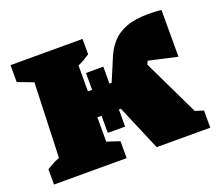

<svg xmlns="http://www.w3.org/2000/svg" viewBox="-97 -685 943 822"><g transform="rotate(-20 374.5 -274.0)"><path d="M19 0V-70Q36 -79 44.5 -84.5Q53 -90 78 -100L90 -440L19 -467V-544H347V-474Q337 -467 322.5 -458.5Q308 -450 292 -443V-325H311V-402H390V-325H400L443 -427Q458 -463 482 -490Q506 -517 546 -532.5Q586 -548 649 -548Q660 -548 675.5 -547.5Q691 -547 707 -545V-332L577 -361L570 -346L693 -90L731 -78V0H487L399 -207H390V-129H311V-207H292V-96L350 -77V0Z"/></g></svg>

Font: Piazzolla SC Black
Style: Regular
Weight: 900
Designer: Juan Pablo del Peral
Foundry: Huerta Tipografica
Version: Version 1.330